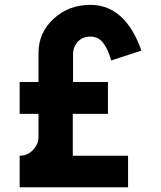

<svg xmlns="http://www.w3.org/2000/svg" viewBox="-20 -786 676 806"><path d="M285.6 -308.1V-132.3H517.6V0H62.5V-132.3H63.5Q95.2 -132.3 118.4 -156.2Q141.6 -180.2 141.6 -211.4V-308.1H62.5V-441.9H141.6V-563.5Q141.6 -648.9 205.1 -707.3Q268.6 -765.6 359.4 -765.6Q505.4 -765.6 573.7 -573.7L446.8 -532.2Q432.6 -581.5 412.4 -606.9Q392.1 -632.3 359.4 -632.3Q326.7 -632.3 306.6 -610.8Q286.6 -589.4 286.6 -556.2V-441.9H433.1V-308.1Z"/></svg>

Font: Manrope3 ExtraBold
Style: Bold
Weight: 800
Width: 4
Designer: Mikhail Sharanda
Foundry: Mikhail Sharanda
Version: Version 3.000;PS 003.000;hotconv 1.0.88;makeotf.lib2.5.64775